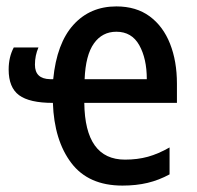

<svg xmlns="http://www.w3.org/2000/svg" viewBox="-20 -569 614 599"><path d="M343 -549Q405 -549 447 -518Q489 -487 510.5 -432.5Q532 -378 532 -308V-248H243Q245 -71 370 -71Q409 -71 441.5 -80Q474 -89 509 -109V-25Q476 -7 440.5 1.5Q405 10 362 10Q256 10 202.5 -60.5Q149 -131 145 -248Q72 -248 39.5 -272Q7 -296 7 -352Q7 -391 23 -421H100Q89 -396 89 -367Q89 -323 136 -322H146Q157 -434 209 -491.5Q261 -549 343 -549ZM343 -470Q299 -470 273 -433.5Q247 -397 244 -322H438Q438 -386 414.5 -428Q391 -470 343 -470Z"/></svg>

Font: Noto Sans Condensed Medium
Style: Regular
Weight: 500
Width: 3
Designer: Monotype Design Team
Foundry: Monotype Imaging Inc.
Version: Version 2.013; ttfautohint (v1.8.4.7-5d5b)